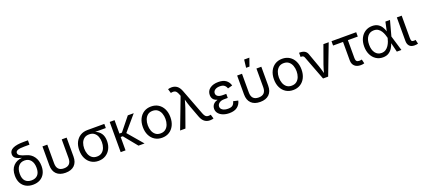

<svg xmlns="http://www.w3.org/2000/svg" viewBox="61 -2006 7142 3261"><g transform="rotate(-20 3632.5 -375.0)"><path d="M292 11.7Q220.2 11.7 165.8 -17.8Q111.3 -47.4 81.1 -103.3Q50.8 -159.2 50.8 -237.8Q50.8 -350.1 110.4 -413.1Q169.9 -476.1 268.1 -482.9Q197.3 -499 161.1 -524.7Q125 -550.3 125 -598.1Q125 -727.5 389.6 -727.5H464.8V-648.9H370.1Q288.1 -648.9 251 -634.5Q213.9 -620.1 213.9 -588.9Q213.9 -560.5 245.1 -540Q276.4 -519.5 352.1 -499.5Q435.1 -477.5 484.1 -409.2Q533.2 -340.8 533.2 -238.8Q533.2 -159.2 502.9 -103.3Q472.7 -47.4 418.5 -17.8Q364.3 11.7 292 11.7ZM292 -66.9Q363.3 -66.9 403.6 -109.4Q443.8 -151.9 443.8 -237.8Q443.8 -324.7 403.6 -375.2Q363.3 -425.8 292 -425.8Q220.7 -425.8 180.2 -375.5Q139.6 -325.2 139.6 -237.8Q139.6 -151.4 179.9 -109.1Q220.2 -66.9 292 -66.9Z M879.4 9.8Q774.9 9.8 718 -45.9Q661.1 -101.6 661.1 -204.1V-545.9H749V-208.5Q749 -70.3 879.4 -70.3Q1009.8 -70.3 1009.8 -208.5V-545.9H1098.1V-204.1Q1098.1 -101.6 1041.3 -45.9Q984.4 9.8 879.4 9.8Z M1474.6 11.7Q1400.4 11.7 1344.2 -23.7Q1288.1 -59.1 1257.1 -122.3Q1226.1 -185.5 1226.1 -269.5Q1226.1 -353.5 1257.3 -415.5Q1288.6 -477.5 1344.5 -511.7Q1400.4 -545.9 1474.6 -545.9H1779.3V-471.2H1587.4Q1650.9 -448.2 1687.5 -394.8Q1724.1 -341.3 1724.1 -256.8Q1724.1 -179.2 1692.9 -118.4Q1661.6 -57.6 1605.5 -22.9Q1549.3 11.7 1474.6 11.7ZM1474.6 -467.3Q1419.9 -467.3 1384.8 -440.4Q1349.6 -413.6 1332.5 -368.7Q1315.4 -323.7 1315.4 -269.5Q1315.4 -215.8 1332.5 -169.4Q1349.6 -123 1384.8 -95Q1419.9 -66.9 1474.6 -66.9Q1529.8 -66.9 1565.4 -95.2Q1601.1 -123.5 1618.2 -169.7Q1635.3 -215.8 1635.3 -269.5Q1635.3 -323.7 1618.2 -368.7Q1601.1 -413.6 1565.4 -440.4Q1529.8 -467.3 1474.6 -467.3Z M1964.4 -545.9V-303.7H2009.3L2204.1 -545.9H2311L2077.1 -271L2308.1 0H2198.7L2002 -241.2H1964.4V0H1876.5V-545.9Z M2624 11.7Q2549.8 11.7 2493.9 -23.4Q2438 -58.6 2406.7 -122.1Q2375.5 -185.5 2375.5 -269.5Q2375.5 -355 2406.7 -418.7Q2438 -482.4 2493.9 -517.6Q2549.8 -552.7 2624 -552.7Q2698.7 -552.7 2754.9 -517.6Q2811 -482.4 2842.3 -418.7Q2873.5 -355 2873.5 -269.5Q2873.5 -185.5 2842.3 -122.1Q2811 -58.6 2754.9 -23.4Q2698.7 11.7 2624 11.7ZM2624 -66.9Q2679.2 -66.9 2714.8 -95.2Q2750.5 -123.5 2767.6 -169.7Q2784.7 -215.8 2784.7 -269.5Q2784.7 -323.7 2767.6 -370.4Q2750.5 -417 2714.8 -445.6Q2679.2 -474.1 2624 -474.1Q2569.3 -474.1 2534.2 -445.6Q2499 -417 2481.9 -370.6Q2464.8 -324.2 2464.8 -269.5Q2464.8 -215.8 2481.9 -169.7Q2499 -123.5 2534.2 -95.2Q2569.3 -66.9 2624 -66.9Z M2950.7 0 3160.2 -550.8 3148.9 -580.1Q3126.5 -638.2 3098.9 -651.1Q3071.3 -664.1 3029.8 -654.8L3021 -652.8L2998.5 -729Q3006.8 -732.9 3024.9 -736.1Q3043 -739.3 3063 -739.3Q3119.6 -739.3 3160.2 -709.2Q3200.7 -679.2 3226.1 -612.8L3403.3 -147.9Q3425.3 -90.3 3453.1 -76.7Q3481 -63 3522.5 -72.3L3531.2 -74.2L3553.7 1.5Q3545.9 4.9 3528.6 8.3Q3511.2 11.7 3489.3 11.7Q3433.1 11.7 3392.6 -18.3Q3352.1 -48.3 3327.1 -114.7L3249 -323.7Q3235.4 -360.8 3225.1 -395.5Q3214.8 -430.2 3205.1 -464.8Q3195.8 -430.7 3185.8 -395.3Q3175.8 -359.9 3163.1 -323.7L3046.9 0Z M3841.3 9.8Q3777.8 9.8 3727.3 -9.8Q3676.8 -29.3 3647.7 -64.7Q3618.7 -100.1 3618.7 -147.5Q3618.7 -170.4 3627.7 -194.8Q3636.7 -219.2 3660.4 -240.2Q3684.1 -261.2 3727.1 -272.9Q3687 -284.2 3666 -303.7Q3645 -323.2 3637.2 -346.4Q3629.4 -369.6 3629.4 -392.1Q3629.4 -467.8 3688 -510.3Q3746.6 -552.7 3839.8 -552.7Q3925.8 -552.7 3975.6 -517.1Q4025.4 -481.4 4043.5 -416.5L3959.5 -393.6Q3948.2 -431.6 3919.9 -453.4Q3891.6 -475.1 3839.4 -475.1Q3784.7 -475.1 3751.7 -451.7Q3718.8 -428.2 3718.8 -390.6Q3718.8 -357.9 3747.8 -337.4Q3776.9 -316.9 3835 -316.9H3900.4V-243.2H3835Q3777.8 -243.2 3744.6 -217Q3711.4 -190.9 3711.4 -153.3Q3711.4 -115.7 3747.8 -92.3Q3784.2 -68.8 3845.2 -68.8Q3903.8 -68.8 3929.9 -92Q3956.1 -115.2 3966.8 -159.7L4053.2 -140.1Q4037.6 -71.3 3985.4 -30.8Q3933.1 9.8 3841.3 9.8Z M4398.4 9.8Q4293.9 9.8 4237.1 -45.9Q4180.2 -101.6 4180.2 -204.1V-545.9H4268.1V-208.5Q4268.1 -70.3 4398.4 -70.3Q4528.8 -70.3 4528.8 -208.5V-545.9H4617.2V-204.1Q4617.2 -101.6 4560.3 -45.9Q4503.4 9.8 4398.4 9.8ZM4368.2 -617.2 4384.8 -760.7H4479L4429.2 -617.2Z M4993.7 11.7Q4919.4 11.7 4863.5 -23.4Q4807.6 -58.6 4776.4 -122.1Q4745.1 -185.5 4745.1 -269.5Q4745.1 -355 4776.4 -418.7Q4807.6 -482.4 4863.5 -517.6Q4919.4 -552.7 4993.7 -552.7Q5068.4 -552.7 5124.5 -517.6Q5180.7 -482.4 5211.9 -418.7Q5243.2 -355 5243.2 -269.5Q5243.2 -185.5 5211.9 -122.1Q5180.7 -58.6 5124.5 -23.4Q5068.4 11.7 4993.7 11.7ZM4993.7 -66.9Q5048.8 -66.9 5084.5 -95.2Q5120.1 -123.5 5137.2 -169.7Q5154.3 -215.8 5154.3 -269.5Q5154.3 -323.7 5137.2 -370.4Q5120.1 -417 5084.5 -445.6Q5048.8 -474.1 4993.7 -474.1Q4939 -474.1 4903.8 -445.6Q4868.7 -417 4851.6 -370.6Q4834.5 -324.2 4834.5 -269.5Q4834.5 -215.8 4851.6 -169.7Q4868.7 -123.5 4903.8 -95.2Q4939 -66.9 4993.7 -66.9Z M5534.2 0 5368.2 -436.5Q5360.4 -458 5347.9 -466.1Q5335.4 -474.1 5313 -474.1H5300.8V-549.8H5315.4Q5366.7 -549.8 5400.4 -530.5Q5434.1 -511.2 5449.2 -469.2L5538.1 -222.2Q5550.8 -186.5 5560.8 -151.1Q5570.8 -115.7 5580.6 -81.5Q5589.8 -115.7 5599.9 -151.1Q5609.9 -186.5 5622.6 -222.2L5739.3 -545.9H5835L5626.5 0Z M6215.3 6.8Q6144.5 6.8 6105 -30.5Q6065.4 -67.9 6065.4 -134.8V-467.3H5885.7V-545.9H6332V-467.3H6153.3V-141.6Q6153.3 -105 6168.2 -88.1Q6183.1 -71.3 6217.3 -71.3Q6226.1 -71.3 6239 -73.2Q6252 -75.2 6262.7 -77.1L6280.3 -2.9Q6252.4 6.8 6215.3 6.8Z M6615.7 11.7Q6545.4 11.7 6491.2 -24.4Q6437 -60.5 6406.5 -124.3Q6376 -188 6376 -270.5Q6376 -354 6407 -417.5Q6438 -481 6493.2 -516.8Q6548.3 -552.7 6619.6 -552.7Q6682.6 -552.7 6723.9 -527.1Q6765.1 -501.5 6789.1 -462.2Q6813 -422.9 6824.7 -381.8L6859.9 -545.9H6942.9L6868.7 -272.9L6950.7 0H6867.7L6826.7 -167.5Q6813.5 -125.5 6788.3 -84.2Q6763.2 -43 6721.2 -15.6Q6679.2 11.7 6615.7 11.7ZM6801.3 -272.9 6800.8 -274.4Q6794.4 -300.3 6783 -334Q6771.5 -367.7 6751.7 -399.9Q6731.9 -432.1 6700.2 -453.1Q6668.5 -474.1 6622.1 -474.1Q6549.8 -474.1 6507.6 -419.4Q6465.3 -364.7 6465.3 -270Q6465.3 -176.8 6506.6 -121.8Q6547.9 -66.9 6617.2 -66.9Q6662.6 -66.9 6694.8 -88.4Q6727.1 -109.9 6748.5 -142.8Q6770 -175.8 6782.5 -210.4Q6794.9 -245.1 6800.8 -271.5Z M7189 3.9Q7127.4 3.9 7096.9 -29.1Q7066.4 -62 7066.4 -121.1V-545.9H7154.3V-143.1Q7154.3 -105.5 7163.3 -90.1Q7172.4 -74.7 7199.7 -74.7Q7213.9 -74.7 7221.2 -75.7Q7228.5 -76.7 7234.9 -78.6L7252.4 -4.4Q7240.7 -1 7223.6 1.5Q7206.5 3.9 7189 3.9Z"/></g></svg>

Font: Inter
Style: Regular
Weight: 400
Designer: Rasmus Andersson
Foundry: rsms
Version: Version 4.001;git-9221beed3